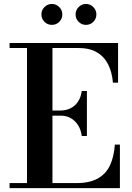

<svg xmlns="http://www.w3.org/2000/svg" viewBox="-20 -972 683 992"><path d="M29.5 0V-26H119.5V-724H29.5V-750H590V-545H563.5Q559 -598.5 539 -638.8Q519 -679 481 -701.5Q443 -724 384.5 -724H251V-26H374Q442.5 -26 484.8 -49.5Q527 -73 548 -117.2Q569 -161.5 573.5 -225H599.5V0ZM402.5 -269.5Q398 -303 382.5 -326.5Q367 -350 343.8 -362.5Q320.5 -375 292 -374.5H232.5V-401H292Q320.5 -401 343.8 -412.2Q367 -423.5 382.5 -446Q398 -468.5 402.5 -502H429V-269.5ZM424 -843.5Q402 -843.5 386.2 -859.2Q370.5 -875 370.5 -897.5Q370.5 -919.5 386.2 -935.5Q402 -951.5 424 -951.5Q446.5 -951.5 462.2 -935.5Q478 -919.5 478 -897.5Q478 -875 462.2 -859.2Q446.5 -843.5 424 -843.5ZM248 -843.5Q225.5 -843.5 209.8 -859.2Q194 -875 194 -897.5Q194 -919.5 209.8 -935.5Q225.5 -951.5 248 -951.5Q270.5 -951.5 286.2 -935.5Q302 -919.5 302 -897.5Q302 -875 286.2 -859.2Q270.5 -843.5 248 -843.5Z"/></svg>

Font: Bodoni Moda SC 9pt SemiBold
Style: Regular
Weight: 600
Designer: Owen Earl
Foundry: indestructible type
Version: Version 2.005